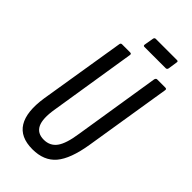

<svg xmlns="http://www.w3.org/2000/svg" viewBox="-246 -852 922 922"><g transform="rotate(45 215.0 -391.0)"><path d="M180 6Q97 6 64 -48Q31 -102 47 -207L118 -645Q119 -655 128 -655H183Q193 -655 191 -645L121 -205Q109 -133 125.5 -99Q142 -65 186 -65Q228 -65 251.5 -97Q275 -129 286 -205L356 -645Q359 -655 366 -655H422Q432 -655 430 -645L359 -203Q341 -92 299.5 -43Q258 6 180 6ZM213 -722Q204 -722 206 -732L214 -779Q216 -788 224 -788H368Q377 -788 375 -779L368 -732Q366 -722 357 -722Z"/></g></svg>

Font: Sofia Sans Extra Condensed Medium
Style: Italic
Weight: 500
Italic angle: -9°
Version: Version 4.100